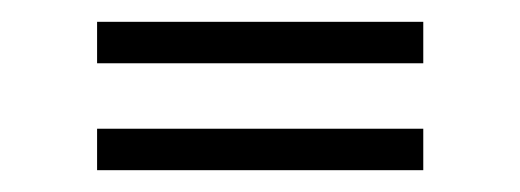

<svg xmlns="http://www.w3.org/2000/svg" viewBox="-20 -364 477 176"><path d="M368 -208H69V-246H368ZM368 -306H69V-344H368Z"/></svg>

Font: Raleway
Style: Light
Weight: 300
Designer: Matt McInerney, Pablo Impallari, Rodrigo Fuenzalida
Foundry: Matt McInerney, Pablo Impallari, Rodrigo Fuenzalida
Version: Version 3.000